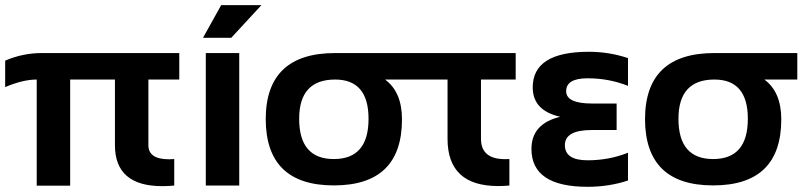

<svg xmlns="http://www.w3.org/2000/svg" viewBox="-20 -718 3105 743"><path d="M0 -483.4Q68.4 -512.7 141.6 -512.7H673.8V-410.2H554.2V-156.2Q554.2 -101.6 634.3 -101.6Q643.6 -101.6 654.3 -102.5V0Q629.9 2.4 608.4 2.4Q424.8 2.4 424.8 -156.2V-410.2H251.5V0.5H122.1V-410.2Q68.4 -410.2 0 -380.9Z M905.8 -512.7V0H776.4V-512.7ZM835.9 -698.2H991.7L875 -571.8H765.6Z M1272 -102.5Q1406.2 -102.5 1406.2 -258.3Q1406.2 -410.2 1276.9 -410.2Q1137.7 -410.2 1137.7 -258.3Q1137.7 -102.5 1272 -102.5ZM1008.3 -256.3Q1008.3 -512.7 1276.9 -512.7H1597.7V-410.2H1470.2Q1535.6 -361.8 1535.6 -256.3Q1535.6 -0.5 1272 -0.5Q1009.3 -0.5 1008.3 -256.3Z M1597.7 -512.7H1975.6V-410.2H1841.3V-180.7Q1841.3 -102.1 1934.6 -102.1Q1942.4 -102.1 1951.2 -102.5V0Q1928.7 2 1908.2 2Q1711.9 2 1711.9 -180.7V-410.2H1597.7Z M2410.2 -385.7Q2336.9 -415 2253.9 -415Q2170.9 -415 2170.9 -365.2Q2170.9 -317.4 2271 -317.4H2366.2V-214.8H2269.5Q2166 -214.8 2166 -156.2Q2166 -97.7 2253.9 -97.7Q2336.9 -97.7 2410.2 -127V-19.5Q2336.9 4.9 2253.9 4.9Q2036.6 4.9 2036.6 -141.6Q2036.6 -239.3 2147.9 -266.1Q2041.5 -290 2041.5 -379.9Q2041.5 -517.6 2258.8 -517.6Q2336.9 -517.6 2410.2 -493.2Z M2739.7 -102.5Q2874 -102.5 2874 -258.3Q2874 -410.2 2744.6 -410.2Q2605.5 -410.2 2605.5 -258.3Q2605.5 -102.5 2739.7 -102.5ZM2476.1 -256.3Q2476.1 -512.7 2744.6 -512.7H3065.4V-410.2H2938Q3003.4 -361.8 3003.4 -256.3Q3003.4 -0.5 2739.7 -0.5Q2477.1 -0.5 2476.1 -256.3Z"/></svg>

Font: Voltera
Style: Bold
Weight: 700
Designer: Bernd Montag
Version: Version 1.301